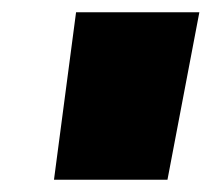

<svg xmlns="http://www.w3.org/2000/svg" viewBox="-20 -720 345 313"><path d="M68 -427 104 -700H305L253 -427Z"/></svg>

Font: Georama ExtraExtended ExtraBold
Style: Italic
Weight: 800
Width: 8
Italic angle: -9°
Designer: Jean-Baptiste Levee
Foundry: Production Type
Version: Version 1.000